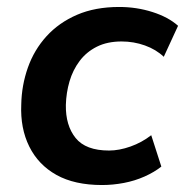

<svg xmlns="http://www.w3.org/2000/svg" viewBox="-20 -521 531 551"><path d="M273 10Q194 10 142 -19Q90 -48 64 -100.5Q38 -153 41 -221Q42 -276 60 -327Q78 -378 113.5 -417Q149 -456 201 -478.5Q253 -501 322 -501Q372 -501 417.5 -486.5Q463 -472 491 -447L450 -358Q428 -379 396 -390.5Q364 -402 329 -402Q288 -402 258 -387Q228 -372 208.5 -346Q189 -320 179.5 -287.5Q170 -255 169 -220Q168 -161 197 -125Q226 -89 293 -89Q322 -89 354.5 -100.5Q387 -112 414 -133L443 -43Q423 -27 395 -14.5Q367 -2 335.5 4Q304 10 273 10Z"/></svg>

Font: Nunito Sans 11pt
Style: Bold Italic
Weight: 700
Italic angle: -9°
Version: Version 3.101;gftools[0.9.27]